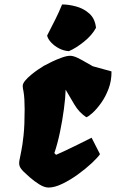

<svg xmlns="http://www.w3.org/2000/svg" viewBox="-20 -841 526 871"><path d="M200.2 9.8Q181.2 9.8 158.2 -4.6Q135.3 -19 115.7 -36.1Q96.2 -53.2 87.4 -62Q72.8 -76.7 69.1 -87.4Q65.4 -98.1 68.1 -113.3Q70.8 -128.4 76.4 -155Q82 -181.6 86.9 -227.3Q91.8 -272.9 91.8 -345.7Q91.8 -369.1 90.6 -389.6Q89.4 -410.2 86.9 -424.3Q85 -434.1 84 -440.2Q83 -446.3 83 -450.7Q83 -461.9 94.2 -475.3Q105.5 -488.8 121.8 -502.2Q138.2 -515.6 154.1 -526.4Q169.9 -537.1 179.2 -542.5Q193.4 -550.3 215.6 -561Q237.8 -571.8 260.5 -579.8Q283.2 -587.9 298.3 -587.9Q312.5 -587.9 332.3 -578.4Q352.1 -568.8 370.8 -557.6Q389.6 -546.4 400.9 -540.5L485.8 -517.1Q486.3 -474.6 472.4 -438Q458.5 -401.4 438.5 -373.5Q418.5 -345.7 399.9 -328.9Q381.3 -312 371.6 -309.1Q338.4 -331.1 316.9 -367.7Q295.4 -404.3 277.8 -434.1Q276.9 -397.9 270 -346.7Q263.2 -295.4 252.2 -242.4Q241.2 -189.5 226.6 -146.5L234.4 -138.7Q246.1 -143.6 273.2 -156.2Q300.3 -168.9 333.5 -185.3Q366.7 -201.7 395.5 -216.3L433.6 -141.6Q422.9 -126 396 -100.8Q369.1 -75.7 334.2 -50.3Q299.3 -24.9 263.7 -7.6Q228 9.8 200.2 9.8ZM292.5 -608.9Q268.6 -610.4 247.1 -621.8Q225.6 -633.3 211.2 -649.2Q196.8 -665 193.8 -679.7Q215.8 -723.1 231.2 -753.4Q246.6 -783.7 261.7 -820.8Q292 -820.8 325.9 -811.5Q359.9 -802.2 385.5 -779.3Q411.1 -756.3 415.5 -714.8Q397.5 -681.2 361.1 -651.9Q324.7 -622.6 292.5 -608.9Z"/></svg>

Font: Fruktur
Style: Italic
Weight: 400
Italic angle: -8°
Designer: Viktoriya Grabowska, Eben Sorkin
Foundry: Viktoriya Grabowska
Version: Version 1.008; ttfautohint (v1.8.4.7-5d5b)